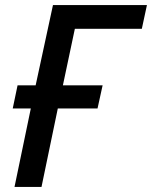

<svg xmlns="http://www.w3.org/2000/svg" viewBox="-20 -734 597 754"><path d="M37 0H143L207 -308H363L383 -399H227L274 -621H537L557 -714H188L120 -399H49L30 -308H101Z"/></svg>

Font: Noto Sans Medium
Style: Italic
Weight: 500
Italic angle: -12°
Designer: Monotype Design Team
Foundry: Monotype Imaging Inc.
Version: Version 2.013